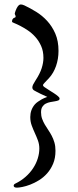

<svg xmlns="http://www.w3.org/2000/svg" viewBox="-20 -736 353 870"><path d="M34.7 -636.7Q34.7 -638.2 34.7 -640.9Q34.7 -643.6 35.6 -646.2Q36.6 -648.9 39.1 -651.6Q41.5 -654.3 45.9 -655.8Q50.8 -656.7 50.8 -661.1Q50.8 -664.6 48.8 -668.2Q46.9 -671.9 46.9 -674.3L47.9 -678.7Q48.3 -680.7 50.3 -686.5Q52.2 -692.4 55.7 -699Q59.1 -705.6 63.7 -710.7Q68.4 -715.8 74.2 -715.8Q81.1 -715.8 90.8 -711.4Q116.7 -699.2 144 -682.4Q171.4 -665.5 193.8 -641.1Q216.3 -616.7 230.7 -583.5Q245.1 -550.3 245.1 -505.4Q245.1 -468.8 233.9 -436.8Q222.7 -404.8 202.6 -382.8Q189.9 -368.7 182.4 -361.3Q174.8 -354 174.8 -349.6Q174.8 -346.2 180.7 -341.8Q190.4 -335 202.6 -327.4Q214.8 -319.8 225.3 -313Q235.8 -306.2 242.9 -300Q250 -293.9 250 -289.6Q250 -283.2 243.9 -280.8Q237.8 -278.3 228.3 -276.9Q218.8 -275.4 208 -273.4Q197.3 -271.5 187.7 -266.6Q178.2 -261.7 172.1 -252.4Q166 -243.2 166 -227.1Q166 -210.9 170.9 -197.5Q175.8 -184.1 183.1 -171.6Q190.4 -159.2 198.7 -147Q207 -134.8 214.4 -120.8Q221.7 -106.9 226.6 -90.3Q231.4 -73.7 231.4 -52.7Q231.4 -19.5 220.7 5.9Q210 31.2 193.4 49.8Q176.8 68.4 156.5 80.8Q136.2 93.3 116.9 100.6Q97.7 107.9 81.5 111.1Q65.4 114.3 57.1 114.3Q48.8 114.3 45.4 111.8Q42 109.4 42 105.5Q42 99.6 48.8 96.2Q75.2 83.5 95.7 65.4Q116.2 47.4 130.1 26.1Q144 4.9 151.1 -18.1Q158.2 -41 158.2 -63Q158.2 -82 151.9 -99.4Q145.5 -116.7 137.7 -133.5Q129.9 -150.4 123.5 -168Q117.2 -185.5 117.2 -205.6Q117.2 -238.3 137.7 -262.7Q143.6 -269.5 152.3 -275.4Q159.7 -280.8 169.9 -286.4Q180.2 -292 194.3 -296.9Q175.8 -305.2 164.1 -310.8Q152.3 -316.4 145.5 -320.3Q137.7 -324.2 133.8 -326.7Q126.5 -332 126.5 -339.8Q126.5 -345.7 130.4 -353.5Q134.3 -361.3 141.6 -372.6Q160.6 -401.4 168.7 -426.5Q176.8 -451.7 176.8 -473.6Q176.8 -504.4 166.3 -527.8Q155.8 -551.3 139.9 -568.8Q124 -586.4 105.7 -598.6Q87.4 -610.8 71.5 -618.9Q55.7 -627 45.2 -631.1Q34.7 -635.3 34.7 -636.7Z"/></svg>

Font: Engagement
Style: Regular
Weight: 400
Designer: Astigmatic (AOETI)
Foundry: Astigmatic (AOETI)
Version: Version 1.000